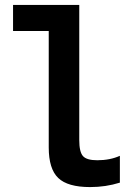

<svg xmlns="http://www.w3.org/2000/svg" viewBox="-20 -750 540 780"><path d="M346 10Q255 10 216.5 -27Q178 -64 178 -151V-624H33V-730H302V-181Q302 -133 317 -116Q332 -99 375 -99Q401 -99 424 -103.5Q447 -108 467 -117V-8Q438 1 408 5.5Q378 10 346 10Z"/></svg>

Font: M PLUS 1 Code SemiBold
Style: Regular
Weight: 600
Designer: Coji Morishita
Foundry: UNDERFOREST DESIGN
Version: Version 1.005